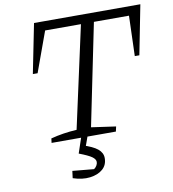

<svg xmlns="http://www.w3.org/2000/svg" viewBox="-93 -734 932 1035"><g transform="rotate(-10 372.5 -216.5)"><path d="M745 -653 692 -383H667L674 -603H482L368 -46L502 -27L496 0H144L147 -24Q181 -33 216.5 -38.5Q252 -44 289 -46L411 -603H215L135 -383H109L163 -653ZM223 207 228 168 345 179Q354 173 360 163Q366 153 366 143Q366 128 347 114.5Q328 101 278 82L303 41Q361 59 386.5 80Q412 101 412 130Q412 168 386 190.5Q360 213 317 218.5Q274 224 223 207ZM310 -13H345L311 82H278Z"/></g></svg>

Font: Piazzolla Thin Light
Style: Italic
Weight: 300
Italic angle: -11.3°
Version: Version 2.005